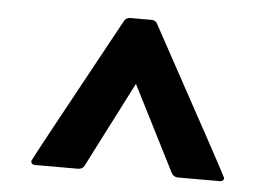

<svg xmlns="http://www.w3.org/2000/svg" viewBox="-38 -781 675 484"><g transform="rotate(5 300.0 -539.0)"><path d="M533 -344H428Q418 -344 412 -353L302 -570L191 -353Q186 -344 175 -344H67Q60 -344 58 -347.5Q56 -351 56 -353Q56 -356 258 -725Q263 -734 273 -734H327Q338 -734 342 -725Q544 -356 544 -353Q544 -344 533 -344Z"/></g></svg>

Font: YamahaIndonesia935. App
Style: Bold
Weight: 700
Designer: Dalton Maag Ltd
Foundry: Dalton Maag Ltd
Version: Version 1.002; January 01, 2024; Regular/Italic